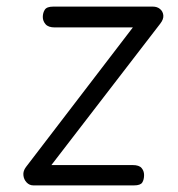

<svg xmlns="http://www.w3.org/2000/svg" viewBox="-20 -561 539 581"><path d="M81 0Q69 0 60.5 -9Q52 -18 50.8 -30.8Q49.5 -43.5 58.5 -55.5L382 -478H146Q126 -478 117.8 -487.8Q109.5 -497.5 109.5 -509.5Q109.5 -522 115.5 -531.5Q121.5 -541 141 -541H442.5Q455.5 -541 464.2 -533.8Q473 -526.5 474.2 -514.8Q475.5 -503 465 -489.5L135.5 -61.5H381.5Q401 -61.5 408.5 -52.5Q416 -43.5 416 -31.5Q416 -17.5 410.5 -8.8Q405 0 385.5 0Z"/></svg>

Font: Edu SA Hand Cursive
Style: Regular
Weight: 400
Designer: Tina and Corey Anderson, Eben Sorkin, Mirko Velimirovic
Foundry: Google for Education
Version: Version 2.000